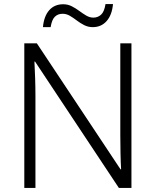

<svg xmlns="http://www.w3.org/2000/svg" viewBox="-20 -928 769 948"><path d="M629 0H567L153 -624H150Q152 -585 153.5 -541.5Q155 -498 155 -451V0H100V-714H162L575 -92H578Q576 -123 575 -171Q574 -219 574 -261V-714H629ZM192 -794Q197 -848 223 -877.5Q249 -907 292 -907Q315 -907 334.5 -897Q354 -887 371.5 -874Q389 -861 406 -851Q423 -841 441 -841Q463 -841 479 -855.5Q495 -870 501 -908H538Q533 -854 506.5 -824Q480 -794 438 -794Q415 -794 395.5 -804Q376 -814 359 -827Q342 -840 325 -850Q308 -860 289 -860Q266 -860 251 -845.5Q236 -831 230 -794Z"/></svg>

Font: Noto Sans Sinhala Light
Style: Regular
Weight: 300
Designer: Jelle Bosma - Monotype Design Team
Foundry: Monotype Imaging Inc.
Version: Version 2.006; ttfautohint (v1.8.4.7-5d5b)